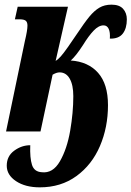

<svg xmlns="http://www.w3.org/2000/svg" viewBox="-20 -565 565 825"><path d="M9 147Q9 106 41 82.5Q73 59 110 59Q108 114 117.5 143.5Q127 173 159 175Q207 181 237.5 128Q268 75 281.5 -3Q295 -81 295 -152Q295 -200 279.5 -227Q264 -254 236 -254Q223 -254 206 -244L154 0H6L87 -389Q98 -435 98 -455Q98 -470 90.5 -476Q83 -482 64 -482H44L56 -536H272L219 -303Q230 -310 241.5 -323Q253 -336 272 -363L307 -414Q343 -468 364 -493.5Q385 -519 407 -532Q429 -545 459 -545Q493 -545 509 -527Q525 -509 525 -482Q525 -443 507.5 -420.5Q490 -398 452 -399Q454 -426 447 -441Q440 -456 425 -456Q404 -456 382.5 -433.5Q361 -411 337 -372Q306 -324 284 -305Q359 -300 401.5 -252Q444 -204 444 -113Q444 -18 409.5 62.5Q375 143 308.5 191.5Q242 240 151 240Q89 240 49 213.5Q9 187 9 147Z"/></svg>

Font: Noto Serif CondExtraBold
Style: Italic
Weight: 800
Width: 3
Italic angle: -12°
Designer: Monotype Design Team
Foundry: Monotype Imaging Inc.
Version: Version 1.001